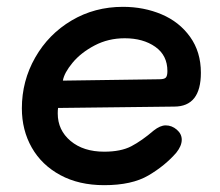

<svg xmlns="http://www.w3.org/2000/svg" viewBox="-20 -534 644 562"><path d="M44 -217Q44 -297 83 -365.5Q122 -434 189.5 -474Q257 -514 340 -514Q401 -514 453 -492Q505 -470 536.5 -426Q568 -382 568 -321Q568 -222 490 -222L150 -218Q149 -212 149 -202Q149 -153 186.5 -121.5Q224 -90 285 -90Q334 -90 364.5 -106Q395 -122 430 -152Q449 -167 465 -167Q483 -167 497.5 -154.5Q512 -142 512 -125Q512 -107 496 -87Q463 -49 414.5 -20.5Q366 8 285 8Q211 8 156.5 -21.5Q102 -51 73 -102Q44 -153 44 -217ZM446 -302Q461 -302 465.5 -307Q470 -312 470 -326Q470 -372 434.5 -397Q399 -422 345 -422Q297 -422 257 -401Q217 -380 192.5 -350.5Q168 -321 164 -298Z"/></svg>

Font: Mali SemiBold
Style: Italic
Weight: 600
Italic angle: -10°
Version: Version 1.000; ttfautohint (v1.6)